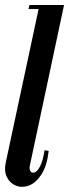

<svg xmlns="http://www.w3.org/2000/svg" viewBox="-31 -724 271 750"><path d="M-8.5 -89.2 123.2 -704.5H219.2L85.2 -75.5Q82.8 -61.8 88.8 -54.1Q94.8 -46.5 105.1 -50.8Q115.5 -55 126 -75.2Q136.5 -95.5 143.2 -137.2L159.2 -134.5Q152.2 -75 130.8 -42.4Q109.2 -9.8 83 0.4Q56.8 10.5 33 1.9Q9.2 -6.8 -3.4 -30.8Q-16 -54.8 -8.5 -89.2ZM80.2 -688.5 84.2 -704.5H133.2L129.2 -688.5Z"/></svg>

Font: Emberly Black
Style: Italic
Weight: 900
Italic angle: -12°
Designer: Rajesh Rajput
Foundry: Rajesh Rajput
Version: Version 1.000